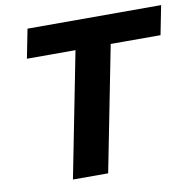

<svg xmlns="http://www.w3.org/2000/svg" viewBox="-79 -779 865 859"><g transform="rotate(-10 354.0 -350.0)"><path d="M184 0 303 -605 332 -568H75L101 -700H708L682 -568H419L463 -605L344 0Z"/></g></svg>

Font: MOST Montserrat
Style: Bold Italic
Weight: 700
Italic angle: -11.3°
Designer: Julieta Ulanovsky
Foundry: Julieta Ulanovsky
Version: Version 8.000;March 11, 2024;FontCreator 15.0.0.2926 64-bit